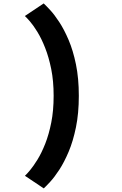

<svg xmlns="http://www.w3.org/2000/svg" viewBox="-20 -838 690 1090"><path d="M228.5 231.5 121.5 160Q131.5 151 150.8 128Q170 105 193 67.8Q216 30.5 236.8 -22Q257.5 -74.5 271 -142.2Q284.5 -210 284.5 -294Q284.5 -378 270.8 -446Q257 -514 236.2 -566.5Q215.5 -619 192.5 -656.5Q169.5 -694 150 -716.5Q130.5 -739 121 -747L228 -818.5Q240.5 -807 264.5 -781.2Q288.5 -755.5 316.2 -713.2Q344 -671 369.5 -611.2Q395 -551.5 411.2 -472.5Q427.5 -393.5 427.5 -294Q427.5 -194.5 411.2 -115.5Q395 -36.5 369.8 23.2Q344.5 83 316.8 125.5Q289 168 265 194Q241 220 228.5 231.5Z"/></svg>

Font: Trispace Thin SemiBold
Style: Regular
Weight: 600
Version: Version 1.210